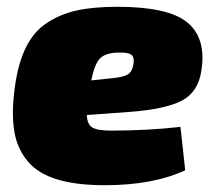

<svg xmlns="http://www.w3.org/2000/svg" viewBox="-20 -534 630 566"><path d="M512 -160 526 -32Q431 12 289 12Q205 12 149 -5Q93 -22 63 -57Q33 -92 23.5 -139.5Q14 -187 21 -254Q29 -333 52 -385Q75 -437 115.5 -464.5Q156 -492 205.5 -503Q255 -514 326 -514Q476 -514 532 -468Q588 -422 574 -328Q565 -263 516.5 -237.5Q468 -212 361 -204L236 -195Q237 -167 252.5 -158Q268 -149 307 -149Q416 -149 512 -160ZM249 -297 306 -303Q342 -306 356.5 -314.5Q371 -323 374 -349Q376 -366 366.5 -373Q357 -380 328 -379Q291 -378 275 -362Q259 -346 249 -297Z"/></svg>

Font: Exo 2.0 Black
Style: Italic
Weight: 900
Italic angle: -8°
Designer: Natanael Gama
Version: Version 1.001;PS 001.001;hotconv 1.0.70;makeotf.lib2.5.58329